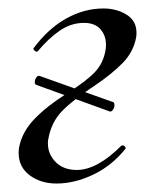

<svg xmlns="http://www.w3.org/2000/svg" viewBox="-20 -419 369 453"><path d="M62 -225Q62 -231 65.5 -236Q69 -241 73 -240L247 -178Q250 -177 250 -171Q250 -165 246.5 -160Q243 -155 239 -156L65 -219Q62 -221 62 -225ZM24 -58Q24 -66 25 -71Q32 -108 61.5 -138.5Q91 -169 137 -198Q183 -227 203.5 -248.5Q224 -270 229 -301Q230 -305 230 -314Q230 -335 217 -350Q204 -365 178 -365Q148 -365 121.5 -347Q95 -329 69 -298L67 -297Q64 -297 61 -300Q58 -303 59 -305Q94 -352 136.5 -375.5Q179 -399 224 -399Q255 -399 278.5 -384.5Q302 -370 302 -342Q302 -334 301 -330Q295 -297 270 -271Q245 -245 202 -216Q153 -184 127 -157.5Q101 -131 94 -91Q93 -88 93 -81Q93 -55 111.5 -36.5Q130 -18 161 -18Q209 -18 266 -75Q267 -76 269 -76Q272 -76 274.5 -73.5Q277 -71 276 -68Q244 -28 200 -7Q156 14 113 14Q76 14 50 -5.5Q24 -25 24 -58Z"/></svg>

Font: Cormorant Infant Medium
Style: Italic
Weight: 500
Italic angle: -10°
Designer: Christian Thalmann (Catharsis Fonts)
Foundry: Catharsis Fonts
Version: Version 4.000